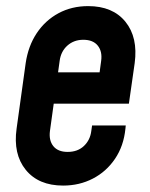

<svg xmlns="http://www.w3.org/2000/svg" viewBox="-20 -580 480 613"><path d="M181.5 12.5Q103 12.5 62.2 -37.8Q21.5 -88 33 -169.5L62 -378.5Q70 -433 97.2 -474Q124.5 -515 166.8 -537.8Q209 -560.5 261.5 -560.5Q340 -560.5 380.5 -510.5Q421 -460.5 410 -378.5L391.5 -249H136L150 -349H298L303 -386Q307 -416 292 -434.5Q277 -453 246 -453Q216 -453 195.2 -434.5Q174.5 -416 170.5 -386L139.5 -162Q135.5 -132 150.2 -113.5Q165 -95 196 -95Q228 -95 248 -114Q268 -133 271.5 -162L274 -179.5H381.5L380.5 -169.5Q375 -114 347.2 -73Q319.5 -32 276.5 -9.8Q233.5 12.5 181.5 12.5Z"/></svg>

Font: Mohave Light SemiBold
Style: Italic
Weight: 600
Italic angle: -8°
Version: Version 2.003